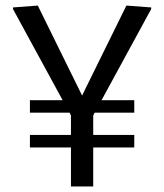

<svg xmlns="http://www.w3.org/2000/svg" viewBox="-20 -670 590 690"><path d="M87.5 -265V-310H205L26.7 -637.5V-643.3L115.8 -650L275 -326.7L434.2 -650L523.3 -643.3V-637.5L345 -310H462.5V-265H320L315 -255V-185H462.5V-140H315V0H235V-140H87.5V-185H235V-255L230 -265Z"/></svg>

Font: Boon
Style: Regular
Weight: 400
Designer: Sungsit Sawaiwan
Foundry: FontUni
Version: Version 3.0